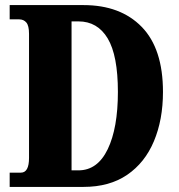

<svg xmlns="http://www.w3.org/2000/svg" viewBox="-20 -734 704 754"><path d="M18 0V-56H62Q94 -56 94 -114V-601Q94 -633 83.5 -645.5Q73 -658 55 -658H18V-714H308Q453 -714 536.5 -628.5Q620 -543 620 -373Q620 -264 584.5 -179.5Q549 -95 479.5 -47.5Q410 0 308 0ZM288 -65Q363 -65 403 -148Q443 -231 443 -373Q443 -516 403 -583Q363 -650 288 -650H261V-65Z"/></svg>

Font: Noto Serif Bengali ExtraCondensed Black
Style: Regular
Weight: 900
Width: 2
Designer: Juan Bruce, Universal Thirst, Indian Type Foundry and the Monotype Design Team.
Foundry: Monotype Imaging Inc.
Version: Version 2.003; ttfautohint (v1.8.4.7-5d5b)